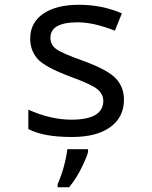

<svg xmlns="http://www.w3.org/2000/svg" viewBox="-20 -566 640 807"><path d="M99.1 -23.9V-105Q193.4 -63 279.8 -63Q414.1 -63 414.1 -142.1Q414.1 -169.9 390.1 -190.4Q366.2 -210.9 279.8 -242.2Q166 -284.7 136.5 -320.1Q106.9 -355.5 106.9 -403.8Q106.9 -470.2 161.4 -508.1Q215.8 -545.9 312 -545.9Q408.7 -545.9 492.2 -509.8L462.9 -437Q374 -472.2 307.1 -472.2Q191.9 -472.2 191.9 -407.2Q191.9 -377.4 216.6 -359.6Q241.2 -341.8 330.1 -310.1Q433.1 -272.5 467 -236.1Q501 -199.7 501 -147Q501 -73.7 443.8 -32Q386.7 9.8 282.2 9.8Q161.1 9.8 99.1 -23.9ZM222.2 208Q252.4 139.6 263.2 61H350.1V70.8Q350.1 81.5 326.7 131.3Q303.2 181.2 270.5 221.2H222.2Z"/></svg>

Font: Noto Mono
Style: Regular
Weight: 400
Designer: Monotype Design Team
Foundry: Monotype Imaging Inc.
Version: Version 1.00